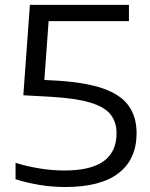

<svg xmlns="http://www.w3.org/2000/svg" viewBox="-20 -760 616 790"><path d="M247.5 9.5Q195 9.5 142.2 0.8Q89.5 -8 44 -22.5V-90Q92 -75 143.8 -66.8Q195.5 -58.5 245 -58.5Q354 -58.5 406.8 -97Q459.5 -135.5 459.5 -211.5Q459.5 -258 434.8 -289.2Q410 -320.5 350.2 -338.2Q290.5 -356 185.5 -362L76 -368L103 -740H510.5V-673H180L162.5 -431L209 -428.5Q331.5 -421.5 404.5 -395.8Q477.5 -370 509.8 -324.2Q542 -278.5 542 -212Q542 -105 468.2 -47.8Q394.5 9.5 247.5 9.5Z"/></svg>

Font: Encode Sans Expanded Expanded
Style: Regular
Weight: 400
Width: 7
Designer: Multiple Designers
Foundry: Impallari Type
Version: Version 3.000; ttfautohint (v1.8.3) -l 8 -r 50 -G 200 -x 14 